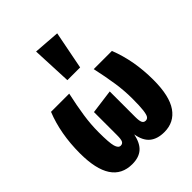

<svg xmlns="http://www.w3.org/2000/svg" viewBox="-239 -972 1119 1119"><g transform="rotate(-45 321.0 -412.5)"><path d="M624 -243Q624 -110 579.5 -46Q535 18 454 18Q397 18 363.5 -9.5Q330 -37 320 -97Q307 -36 275.5 -9Q244 18 190 18Q18 18 18 -243Q18 -404 70 -533H220Q202 -451 192 -384Q182 -317 182 -252Q182 -166 190.5 -136Q199 -106 218 -106Q233 -106 239.5 -118Q246 -130 246 -165V-355L396 -375V-165Q396 -132 402.5 -119Q409 -106 424 -106Q437 -106 444.5 -116.5Q452 -127 456 -158.5Q460 -190 460 -252Q460 -317 450 -384Q440 -451 422 -533H572Q624 -401 624 -243ZM419 -831 373 -596H268L257 -843Z"/></g></svg>

Font: Fira Sans Compressed ExtraBold
Style: Regular
Weight: 800
Width: 1
Designer: bBox Type GmbH & Carrois Corporate GbR & Edenspiekermann AG
Foundry: bBox Type GmbH & Carrois Corporate GbR & Edenspiekermann AG
Version: Version 4.301